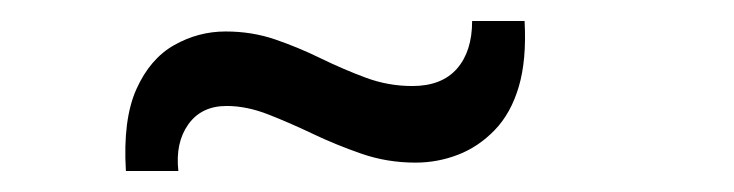

<svg xmlns="http://www.w3.org/2000/svg" viewBox="-20 -454 700 183"><path d="M100 -291Q97 -340 110 -369Q123 -398 146 -411Q169 -424 195 -424Q220 -424 242 -416.5Q264 -409 285.5 -398.5Q307 -388 328.5 -380Q350 -372 373 -372Q401 -372 415.5 -388.5Q430 -405 430 -434H480Q482 -397 474.5 -371.5Q467 -346 451.5 -330Q436 -314 416.5 -306.5Q397 -299 376 -299Q349 -299 324.5 -307.5Q300 -316 278 -326.5Q256 -337 235.5 -345Q215 -353 196 -353Q172 -353 159.5 -335.5Q147 -318 150 -291Z"/></svg>

Font: Mona Sans SemiExpanded
Style: Regular
Weight: 400
Width: 6
Designer: Deni Anggara
Foundry: GitHub
Version: Version 2.000